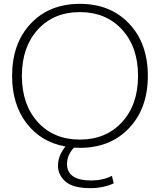

<svg xmlns="http://www.w3.org/2000/svg" viewBox="-20 -760 833 1000"><path d="M43 -365Q43 -534 140 -637Q237 -740 396 -740Q555 -740 652.5 -637Q750 -534 750 -365Q750 -196 652.5 -93Q555 10 396 10Q375 10 365 9Q329 48 329 94Q329 180 456 180Q515 180 563 156L572 195Q517 220 452 220Q360 220 321 185.5Q282 151 282 103Q282 51 321 3Q193 -20 118 -118.5Q43 -217 43 -365ZM177 -124Q260 -33 396 -33Q532 -33 615.5 -124Q699 -215 699 -365Q699 -515 615.5 -606Q532 -697 396 -697Q260 -697 177 -606Q94 -515 94 -365Q94 -215 177 -124Z"/></svg>

Font: M PLUS 1p Light
Style: Regular
Weight: 300
Version: Version 1.061